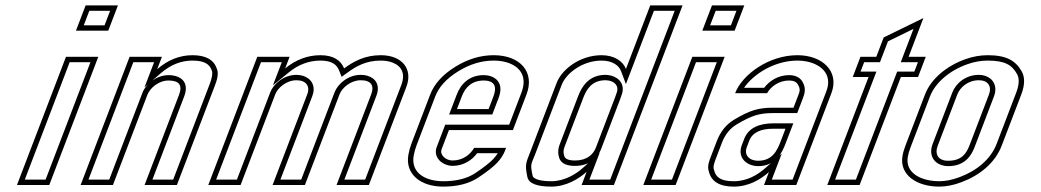

<svg xmlns="http://www.w3.org/2000/svg" viewBox="-20 -687 3867 713"><path d="M43 0H163L345 -476H225ZM262 -573H382L418 -667H298ZM72.1 -20 238.7 -456H315.9L149.3 -20ZM291.1 -593 311.7 -647H388.9L368.3 -593Z M784.9 -433C773.2 -465.7 743.2 -482 694.9 -482C647.4 -482 603.7 -464.7 563.7 -430L581.3 -476H461.3L279.4 0H399.4L527.4 -335C536.8 -359.5 568.2 -388 606.4 -388C645.6 -388 658.4 -370.3 644.9 -335L516.9 0H636.9L778.3 -370C785.1 -387.8 793.6 -413.8 784.9 -433ZM529.2 -373.5C520.1 -363.9 513 -353.3 508.8 -342.1L385.6 -20H308.5L475.1 -456H552.3L516.5 -362.5ZM545.7 -387.8 576.9 -414.9C613.8 -446.9 652.5 -462 694.9 -462C739 -462 758.1 -448.6 766.1 -426.3L766.3 -425.5L766.7 -424.8C770.8 -415.6 766.5 -395.2 759.6 -377.1L623.1 -20H546L663.6 -327.9C667.6 -338.3 670 -348.2 670.1 -358.2C670.4 -393.5 639.1 -408 606.4 -408C583.2 -408 562.1 -399.4 545.7 -387.8Z M1170.2 -482C1122.7 -482 1079 -465.7 1039 -433L1055.4 -476H935.4L753.5 0H873.5L1002.3 -337C1011.5 -361 1043.8 -389 1080.9 -389C1116.1 -389 1132.7 -367.5 1121.1 -337L992.3 0H1112.3L1241.1 -337C1250.2 -361 1282.5 -389 1319.7 -389C1357.6 -389 1371 -369.5 1358.6 -337L1229.8 0H1349.8L1488.9 -364C1514.8 -431.9 1472 -482 1394 -482C1334.3 -482 1293.5 -459 1257.8 -433C1245.8 -463 1218 -482 1170.2 -482ZM1170.2 -462C1212.4 -462 1230.7 -446.8 1239.2 -425.6L1248.7 -401.7L1269.5 -416.8C1303.9 -441.9 1339.9 -462 1394 -462C1410.8 -462 1425.3 -459.4 1437 -454.9C1471.6 -441.8 1486.4 -413.6 1470.2 -371.1L1336 -20H1258.8L1377.2 -329.9C1380.8 -339.1 1382.9 -348.1 1383.1 -357.2C1383.6 -392 1353.4 -409 1319.7 -409C1272.9 -409 1234.6 -376 1222.4 -344.1L1098.5 -20H1021.3L1139.7 -329.9C1142.9 -338.2 1144.7 -346.6 1144.8 -354.9C1144.9 -389.6 1114.8 -409 1080.9 -409C1034.2 -409 995.8 -376 983.6 -344.1L859.8 -20H782.6L949.2 -456H1026.4L993.5 -370L1051.7 -417.5C1088.6 -447.7 1127.5 -462 1170.2 -462Z M1660.2 -91C1635.8 -91 1611.9 -111.7 1620 -133L1647.2 -204H1884.7L1935.1 -336C1967.4 -420.6 1910.4 -482 1813.4 -482C1764.2 -482 1716.4 -467.5 1669.9 -438.5C1623.4 -409.5 1592.6 -375.3 1577.6 -336L1508.4 -155C1503.1 -141 1499.1 -126.8 1496.6 -112.5C1483.8 -41 1541.2 6 1625.7 6C1679 6 1722.4 -5.2 1756 -27.5C1789.5 -49.8 1813 -68.3 1826.6 -83C1840.1 -97.7 1849.6 -112.3 1855.2 -127L1859.4 -138H1740.7C1727.4 -114.3 1700.1 -91 1660.2 -91ZM1776.2 -388C1818.8 -388 1825.4 -362.8 1812.4 -329L1794.5 -282H1677L1694.9 -329C1707.6 -362.2 1731.7 -388 1776.2 -388ZM1660.2 -71C1703 -71 1734.1 -93.7 1751.7 -118H1828.4C1823.7 -110.5 1818.7 -104 1811.9 -96.6C1800.4 -84.1 1777.7 -66 1744.9 -44.1C1715.5 -24.6 1676.3 -14 1625.7 -14C1614.3 -14 1603.7 -14.9 1593.8 -16.7C1536.5 -26.8 1507.7 -60.9 1516.3 -109C1518.6 -122.1 1522.2 -135 1527.1 -147.9L1596.3 -328.9C1609.4 -363.1 1636.5 -394.1 1680.5 -421.5C1724.3 -448.8 1768.3 -462 1813.4 -462C1835.5 -462 1854.8 -458.5 1870.6 -452.5C1916.7 -434.9 1937.1 -397.1 1916.4 -343.1L1870.9 -224H1633.4L1601.4 -140.1C1599.4 -135 1598.4 -129.7 1598.4 -124.4C1598.4 -90.8 1632 -71 1660.2 -71ZM1776.2 -408C1722 -408 1690.8 -374.3 1676.3 -336.1L1647.9 -262H1808.2L1831.1 -321.9C1835.5 -333.3 1838.3 -344.6 1838.4 -356C1838.4 -387.9 1812.7 -408 1776.2 -408Z M2214 -482C2134.1 -482 2066.6 -430 2047.1 -379L1948.9 -122C1934.3 -83.8 1928.1 -77.8 1938.5 -29.5C1943.7 -5.8 1973.3 6 2027.5 6C2082.8 6 2129.7 -23.1 2158.5 -49L2139.8 0H2259.8L2514.7 -667H2394.7L2304.5 -431C2293.4 -460.2 2260.6 -482 2214 -482ZM2270.8 -344.5C2268.5 -337.5 2266.1 -330.7 2263.6 -324L2192.9 -139C2183.3 -113.9 2160 -91 2115.8 -91C2092.5 -91 2079.1 -96.3 2075.7 -107C2069.1 -127.4 2074.9 -137.6 2080.7 -153L2146.1 -324C2157.8 -354.7 2177.7 -389 2228.4 -389C2256.7 -389 2279.6 -371.8 2270.8 -344.5ZM2214 -462C2254.6 -462 2278.4 -443.4 2285.8 -423.9L2304.4 -374.8L2408.4 -647H2485.6L2246 -20H2168.8L2206.8 -119.4L2145.1 -63.9C2118.5 -39.9 2075.6 -14 2027.5 -14C1972.4 -14 1959.4 -27.5 1958.1 -33.7C1948.2 -79.5 1952.2 -74.7 1967.6 -114.9L2065.8 -371.9C2081.9 -414 2142.2 -462 2214 -462ZM2289.8 -338.4C2291.7 -344 2292.7 -349.8 2292.7 -355.5C2293 -392.5 2257.2 -409 2228.4 -409C2165.8 -409 2139.9 -363.7 2127.4 -331.1L2062.1 -160.1C2056.9 -146.7 2048 -127.6 2056.6 -100.9C2064.8 -75.4 2092.2 -71 2115.8 -71C2168 -71 2199.4 -99.9 2211.6 -131.9L2282.3 -316.9C2284.9 -323.9 2287.5 -331 2289.8 -338.4Z M2369 0H2489L2671 -476H2551ZM2588 -573H2708L2744 -667H2624ZM2398.1 -20 2564.7 -456H2641.9L2475.3 -20ZM2617.1 -593 2637.7 -647H2714.9L2694.3 -593Z M2835.4 -48 2817.1 0H2937.1L3067.4 -341C3098.4 -422.2 3033.7 -482 2941.3 -482C2833.9 -482 2736.1 -409.5 2709.9 -341H2828.6C2841.7 -364.3 2871.5 -388 2910.3 -388C2926.2 -388 2936.9 -383.3 2942.5 -374C2953.9 -355 2949.9 -347.5 2942.4 -328L2926.7 -287H2846.7C2821.7 -287 2799.1 -283.8 2778.7 -277.5C2758.4 -271.2 2733.9 -259.3 2705.2 -242C2676.5 -224.7 2655.4 -198.3 2641.9 -163L2621.2 -109C2614.1 -90.3 2605.2 -70.7 2612.4 -50C2621.5 -12.7 2652.3 6 2704.8 6C2761.5 6 2805 -21.2 2835.4 -48ZM2851.9 -209H2896.9L2879.4 -163C2866.5 -129.4 2849.4 -90 2795.2 -90C2762 -90 2742.3 -111.9 2753.1 -140L2762.2 -164C2774 -194.9 2804.3 -209 2851.9 -209ZM2822.2 -63C2793.7 -37.9 2754.7 -14 2704.8 -14C2656.8 -14 2638.1 -28.8 2631.9 -54.7L2631.6 -55.7L2631.3 -56.6C2627.3 -68.3 2632.1 -81.5 2639.9 -101.9L2660.5 -155.9C2672.7 -187.8 2690.9 -210 2715.5 -224.9C2743.3 -241.7 2766.7 -252.8 2784.7 -258.4C2802.8 -264 2823.4 -267 2846.7 -267H2940.5L2961.1 -320.9C2968.1 -339.1 2974.7 -359.1 2959.6 -384.3C2949.1 -401.8 2929.7 -408 2910.3 -408C2868.4 -408 2835.8 -385.2 2817.8 -361H2743.1C2779 -413.3 2857.6 -462 2941.3 -462C2962.7 -462 2982.1 -458.5 2998.4 -452.3C3045.4 -434.4 3067.6 -397.5 3048.7 -348.1L2923.3 -20H2846.1L2883.1 -116.8ZM2851.9 -229C2801.1 -229 2759.6 -213.1 2743.6 -171.1L2734.4 -147.1C2731.7 -140.1 2730.2 -132.8 2730.1 -125.6C2729.8 -90.3 2761.6 -70 2795.2 -70C2862.7 -70 2885.4 -122.7 2898 -155.9L2926 -229Z M3052.2 0H3172.2L3325.4 -401H3389.2L3417.8 -476H3354.1L3409.1 -620L3261.6 -548L3234.1 -476H3175.3L3146.7 -401H3205.4ZM3081.2 -20 3234.5 -421H3175.7L3189.1 -456H3247.8L3277.5 -533.5L3372.3 -579.8L3325 -456H3388.8L3375.4 -421H3311.7L3158.4 -20Z M3415 -336 3342.3 -146C3337 -132 3333.3 -119.2 3331.4 -107.5C3319.6 -37.6 3384.1 6 3468 6C3493.8 6 3521.4 0.5 3550.6 -10.5C3617.9 -35.9 3675 -81.1 3699.8 -146L3772.5 -336C3786 -371.3 3786.5 -400 3774.1 -422C3751.4 -462.2 3716.6 -482 3648.2 -482C3620.7 -482 3593.3 -477.2 3565.8 -467.5C3497.1 -443.3 3437.7 -395.5 3415 -336ZM3615.2 -389C3649.4 -389 3663.9 -365.9 3652.5 -336L3580.6 -148C3569 -117.7 3551.9 -90 3500.9 -90C3464 -90 3450.1 -114.1 3462.3 -146L3535 -336C3545.1 -362.6 3574.3 -389 3615.2 -389ZM3433.6 -328.9C3453.5 -380.9 3507.6 -425.8 3572.5 -448.6C3597.9 -457.6 3623.1 -462 3648.2 -462C3712.5 -462 3737.8 -445.5 3756.7 -412.2C3765 -397.4 3766.2 -375.7 3753.8 -343.1L3681.2 -153.1C3659 -95.2 3607.3 -53.2 3543.5 -29.2C3516.1 -18.9 3491 -14 3468 -14C3456.3 -14 3445.1 -14.9 3434.7 -16.7C3375 -26.7 3343.6 -59.7 3351.1 -104.2C3352.8 -114.2 3356 -125.8 3361 -138.9ZM3615.2 -409C3565.2 -409 3529.2 -376.9 3516.3 -343.1L3443.7 -153.1C3440.1 -143.9 3438.1 -134.7 3438 -125.5C3437.7 -91.8 3465.2 -70 3500.9 -70C3562.1 -70 3586.6 -107.7 3599.3 -140.9L3671.1 -328.9C3674.4 -337.5 3676.3 -346.3 3676.3 -355C3676.4 -387.7 3649.5 -409 3615.2 -409Z"/></svg>

Font: Din Kursivschrift
Style: BreitGhost
Weight: 400
Version: Version 1.089